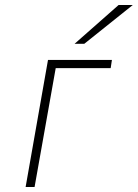

<svg xmlns="http://www.w3.org/2000/svg" viewBox="-20 -752 554 772"><path d="M83 0 173 -511H430L425 -478H204L119 0ZM280 -576 457 -732H514L319 -576Z"/></svg>

Font: Overpass Thin
Style: Italic
Weight: 250
Italic angle: -10°
Designer: Delve Withrington, Dave Bailey, Thomas Jockin
Foundry: Delve Fonts LLC
Version: Version 4.000